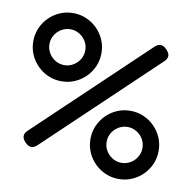

<svg xmlns="http://www.w3.org/2000/svg" viewBox="-71 -661 742 742"><g transform="rotate(10 300.0 -289.5)"><path d="M24.4 -456.5Q24.4 -484.4 34.9 -508.5Q45.4 -532.7 63.7 -551Q82 -569.3 106.2 -579.8Q130.4 -590.3 158.2 -590.3Q186 -590.3 210.2 -579.8Q234.4 -569.3 252.7 -551Q271 -532.7 281.5 -508.5Q292 -484.4 292 -456.5Q292 -428.7 281.5 -404.5Q271 -380.4 252.7 -362.1Q234.4 -343.8 210.2 -333.3Q186 -322.8 158.2 -322.8Q130.4 -322.8 106.2 -333.3Q82 -343.8 63.7 -362.1Q45.4 -380.4 34.9 -404.5Q24.4 -428.7 24.4 -456.5ZM307.6 -123Q307.6 -150.9 318.1 -175Q328.6 -199.2 346.9 -217.5Q365.2 -235.8 389.4 -246.3Q413.6 -256.8 441.4 -256.8Q469.2 -256.8 493.4 -246.3Q517.6 -235.8 535.9 -217.5Q554.2 -199.2 564.7 -175Q575.2 -150.9 575.2 -123Q575.2 -95.2 564.7 -71Q554.2 -46.9 535.9 -28.6Q517.6 -10.3 493.4 0.2Q469.2 10.7 441.4 10.7Q413.6 10.7 389.4 0.2Q365.2 -10.3 346.9 -28.6Q328.6 -46.9 318.1 -71Q307.6 -95.2 307.6 -123ZM87.9 -456.5Q87.9 -441.9 93.5 -429.2Q99.1 -416.5 108.6 -407Q118.2 -397.5 130.9 -391.8Q143.6 -386.2 158.2 -386.2Q172.9 -386.2 185.5 -391.8Q198.2 -397.5 207.8 -407Q217.3 -416.5 222.9 -429.2Q228.5 -441.9 228.5 -456.5Q228.5 -471.2 222.9 -483.9Q217.3 -496.6 207.8 -506.1Q198.2 -515.6 185.5 -521.2Q172.9 -526.9 158.2 -526.9Q143.6 -526.9 130.9 -521.2Q118.2 -515.6 108.6 -506.1Q99.1 -496.6 93.5 -483.9Q87.9 -471.2 87.9 -456.5ZM371.1 -123Q371.1 -108.4 376.7 -95.7Q382.3 -83 391.8 -73.5Q401.4 -64 414.1 -58.3Q426.8 -52.7 441.4 -52.7Q456.1 -52.7 468.8 -58.3Q481.4 -64 491 -73.5Q500.5 -83 506.1 -95.7Q511.7 -108.4 511.7 -123Q511.7 -137.7 506.1 -150.4Q500.5 -163.1 491 -172.6Q481.4 -182.1 468.8 -187.7Q456.1 -193.4 441.4 -193.4Q426.8 -193.4 414.1 -187.7Q401.4 -182.1 391.8 -172.6Q382.3 -163.1 376.7 -150.4Q371.1 -137.7 371.1 -123ZM489.7 -517.1Q513.2 -539.1 536.1 -514.6Q560.1 -490.2 536.6 -468.3L109.9 -63Q86.4 -41 63.5 -65.4Q39.6 -89.8 63 -111.8Z"/></g></svg>

Font: Courier Prime
Style: Regular
Weight: 400
Designer: Alan Dague-Greene
Foundry: Quote-Unquote Apps
Version: Version 1.203